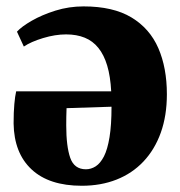

<svg xmlns="http://www.w3.org/2000/svg" viewBox="-20 -567 562 600"><path d="M235.5 13.5Q133.5 13.5 78.8 -37.5Q24 -88.5 22.5 -181Q22.5 -217 24.8 -241.8Q27 -266.5 30.5 -281.5H327.5Q325 -328.5 315 -362Q305 -395.5 287.5 -417.2Q270 -439 244.8 -449.2Q219.5 -459.5 186.5 -459.5Q152.5 -459.5 114.5 -448Q76.5 -436.5 54.5 -421.5L33 -468Q47.5 -484 79.2 -502.2Q111 -520.5 153.2 -533.8Q195.5 -547 241 -547Q333.5 -547 390.8 -512.5Q448 -478 474.8 -416.5Q501.5 -355 501.5 -272.5Q501.5 -205.5 482.5 -152.5Q463.5 -99.5 428.2 -62.2Q393 -25 344.2 -5.8Q295.5 13.5 235.5 13.5ZM248.5 -38Q264.5 -38 279 -47.2Q293.5 -56.5 304.8 -78.2Q316 -100 322.2 -138Q328.5 -176 328.5 -233.5L188 -229Q187.5 -215.5 187.2 -202Q187 -188.5 187 -175Q187 -109.5 199.5 -73.8Q212 -38 248.5 -38Z"/></svg>

Font: Merriweather 72pt Black
Style: Regular
Weight: 900
Version: Version 2.100